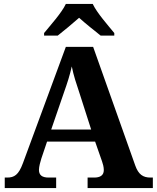

<svg xmlns="http://www.w3.org/2000/svg" viewBox="-20 -951 793 971"><path d="M203 -784V-771H272C300 -793 350 -834 380 -861C410 -834 461 -793 489 -771H558V-784C527 -822 470 -886 449 -931H313C292 -886 234 -822 203 -784ZM4 0H264V-53H226C192 -53 177 -66 177 -92C177 -108 184 -133 189 -149L218 -235H461L496 -135C500 -124 505 -107 505 -91C505 -63 485 -53 456 -53H423V0H753V-53H741C703 -53 680 -69 664 -114L451 -714H313L96 -126C74 -66 52 -53 16 -53H4ZM239 -296 304 -485C320 -530 333 -570 343 -615C352 -569 367 -525 382 -480L441 -296Z"/></svg>

Font: Noto Serif Lao
Style: Bold
Weight: 700
Designer: Monotype Design Team
Foundry: Monotype Imaging Inc.
Version: Version 2.003